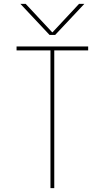

<svg xmlns="http://www.w3.org/2000/svg" viewBox="-20 -970 540 990"><path d="M240.2 -710H65.4V-730.5H434.6V-710H259.8V0H240.2ZM264.6 -790H235.4L85 -950.2H112.3L249 -803.7H251L387.7 -950.2H415Z"/></svg>

Font: Mgen+ 1m thin
Style: Regular
Weight: 100
Designer: [Source Han Sans]
Ryoko NISHIZUKA  (kana & ideographs); Paul D. Hunt (Latin, Greek & Cyrillic); Wenlong ZHANG  (bopomofo
Version: Version 1.059.20150602